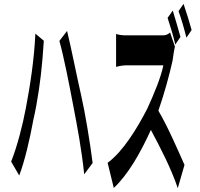

<svg xmlns="http://www.w3.org/2000/svg" viewBox="-20 -897 1040 999"><path d="M115 -337C98 -246 70 -137 38 -56L80 16C108 -56 136 -176 154 -276C175 -364 193 -495 199 -570C202 -593 205 -653 208 -685L164 -722C158 -588 137 -453 115 -337ZM289 -684C311 -607 341 -454 361 -348C382 -239 405 -118 418 10L462 -49C449 -153 422 -316 402 -402C381 -493 349 -656 329 -736Z M879 -842 852 -804C866 -762 883 -706 892 -665L919 -705C910 -737 891 -803 879 -842ZM540 -50 572 81C645 13 711 -101 765 -221C816 -126 871 -19 905 82L940 -39C909 -108 854 -237 804 -321C835 -410 862 -509 878 -582C881 -607 887 -642 890 -655L865 -728C857 -720 844 -713 828 -713H634C619 -713 591 -716 584 -721V-549C589 -551 617 -557 634 -557H830C817 -493 780 -405 746 -331C695 -232 621 -109 540 -50ZM909 -839C923 -801 940 -742 950 -701L977 -741C968 -775 948 -839 935 -877Z"/></svg>

Font: 寒蝉无机体 CompactMedium
Style: Regular
Weight: 500
Width: 3
Designer: ChillTanhei {Warren2060}; 
Source Han Sans {Ryoko NISHIZUKA 西塚涼子 (kana, bopomofo & ideographs); Paul D. Hunt (Latin, Gre
Foundry: ChillType&Adobe
Version: Version 1.000;Glyphs 3.1.1 (3135)